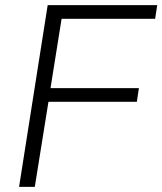

<svg xmlns="http://www.w3.org/2000/svg" viewBox="-20 -725 630 745"><path d="M54 0 165 -705H590L582 -652H219L176 -383H519L511 -330H168L115 0Z"/></svg>

Font: Nunito Sans 12pt Light
Style: Italic
Weight: 300
Italic angle: -9°
Designer: Vernon Adams
Foundry: Vernon Adams
Version: Version 3.101;gftools[0.9.27]